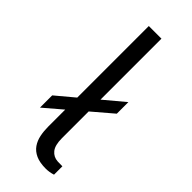

<svg xmlns="http://www.w3.org/2000/svg" viewBox="-243 -783 827 827"><g transform="rotate(45 171.0 -369.0)"><path d="M287.5 -449V-378.5L35 -163V-237.5ZM239 5.5Q202 5.5 178.2 -5.2Q154.5 -16 141.2 -35Q128 -54 123 -78.5Q118 -103 118 -130V-743H195V-136.5Q195 -94 211 -74.2Q227 -54.5 253 -53L282 -52.5V-1.5Q271 2 259.5 3.8Q248 5.5 239 5.5Z"/></g></svg>

Font: Public Sans Thin Light
Style: Regular
Weight: 300
Version: Version 1.007